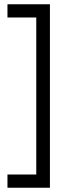

<svg xmlns="http://www.w3.org/2000/svg" viewBox="-20 -755 313 900"><path d="M15 125V63H150V-673H15V-735H214V125Z"/></svg>

Font: AXENEO7
Style: Regular
Weight: 400
Designer: Hector Gatti, Simon Guibord
Foundry: Omnibus-Type, Jean-Christophe Thérien
Version: Version 1.000